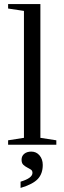

<svg xmlns="http://www.w3.org/2000/svg" viewBox="-20 -714 318 947"><path d="M179.2 -34.2 257.8 -22V0H20V-22L98.1 -34.2V-660.2L20 -671.9V-693.8H179.2ZM190.9 99.6Q190.9 142.6 166.5 168.7Q142.1 194.8 81.5 212.9V182.1Q140.1 164.6 140.1 138.7Q140.1 127.4 131.8 122.1Q123.5 116.7 113.3 111.6Q103 106.4 94.7 98.4Q86.4 90.3 86.4 73.7Q86.4 55.2 99.9 44.4Q113.3 33.7 134.3 33.7Q159.2 33.7 175 52.5Q190.9 71.3 190.9 99.6Z"/></svg>

Font: Times New Roman
Style: Regular
Weight: 400
Designer: Steve Matteson
Foundry: Ascender Corporation
Version: Version 2.00.3